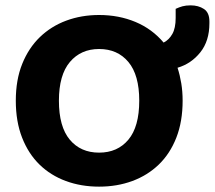

<svg xmlns="http://www.w3.org/2000/svg" viewBox="-20 -680 802 717"><path d="M662 -304Q662 -226 638.5 -166Q615 -106 573 -65.5Q531 -25 474 -4Q417 17 350 17Q283 17 226 -4Q169 -25 127.5 -65.5Q86 -106 62.5 -166Q39 -226 39 -304Q39 -382 63 -441.5Q87 -501 129 -541.5Q171 -582 227.5 -603Q284 -624 350 -624Q424 -624 486 -598Q548 -572 591 -521Q611 -531 623.5 -553Q636 -575 636 -613V-647Q649 -653 661.5 -656.5Q674 -660 692 -660Q721 -660 741.5 -646.5Q762 -633 762 -600V-593Q762 -527 728 -484.5Q694 -442 643 -427Q652 -399 657 -368.5Q662 -338 662 -304ZM500 -304Q500 -400 459.5 -448.5Q419 -497 350 -497Q282 -497 241 -448.5Q200 -400 200 -304Q200 -207 240.5 -158.5Q281 -110 350 -110Q419 -110 459.5 -158.5Q500 -207 500 -304Z"/></svg>

Font: Baloo Thambi 2
Style: Bold
Weight: 700
Designer: Aadarsh Rajan and Ek Type
Foundry: Ek Type
Version: Version 1.640;hotconv 1.0.111;makeotfexe 2.5.65597; ttfautoh